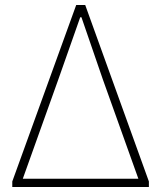

<svg xmlns="http://www.w3.org/2000/svg" viewBox="-20 -746 643 766"><path d="M29 -22 284 -726H320L574 -22V0H29ZM532 -33 390 -430 305 -677H300L213 -430L71 -33Z"/></svg>

Font: Merged Yaku Han JP Thin
Style: Regular
Weight: 250
Designer: Ryoko NISHIZUKA 西塚涼子 (kana, bopomofo & ideographs); Paul D. Hunt (Latin, Greek & Cyrillic); Sandoll Communications 산돌커뮤니
Foundry: Adobe
Version: Version 2.004